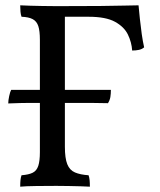

<svg xmlns="http://www.w3.org/2000/svg" viewBox="-20 -699 601 722"><path d="M56 3Q56 -11 57 -21.5Q58 -32 61 -40Q88 -42 103 -49.5Q118 -57 124 -75.5Q130 -94 130 -127V-549Q130 -583 124 -601Q118 -619 103 -627Q88 -635 61 -636Q58 -644 57 -655Q56 -666 56 -679Q73 -678 94 -677.5Q115 -677 138.5 -676.5Q162 -676 184 -676Q206 -676 224 -676V-147Q224 -104 233 -81.5Q242 -59 262 -50.5Q282 -42 313 -40Q316 -32 317 -21.5Q318 -11 318 3Q303 2 282.5 1.5Q262 1 239 0.5Q216 0 192 0Q157 0 116.5 0.5Q76 1 56 3ZM477 -509Q475 -540 461 -569Q447 -598 412.5 -617Q378 -636 313 -636H199L221 -676Q300 -676 356.5 -676.5Q413 -677 449 -678Q485 -679 501 -679Q503 -657 506 -628Q509 -599 513 -571Q517 -543 522 -521Q514 -514 502.5 -511.5Q491 -509 477 -509ZM11 -310Q11 -321 14.5 -337.5Q18 -354 22 -361H157H199H397Q397 -346 395 -334Q393 -322 386 -311Q351 -312 321.5 -312Q292 -312 263 -312Q234 -312 197 -312H156Q120 -312 90.5 -312Q61 -312 11 -310Z"/></svg>

Font: Vollkorn
Style: Regular
Weight: 400
Designer: Friedrich Althausen
Foundry: Friedrich Althausen
Version: Version 5.001